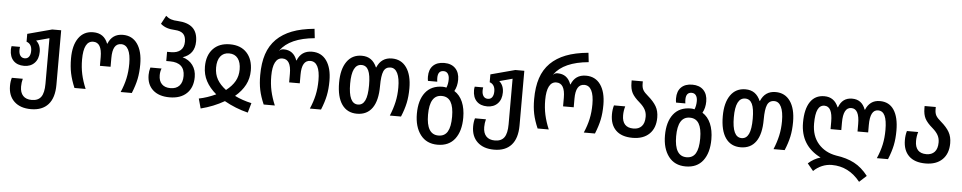

<svg xmlns="http://www.w3.org/2000/svg" viewBox="-48 -1190 9276 1851"><g transform="rotate(5 4589.5 -264.0)"><path d="M57 34Q57 -10 68 -45H174Q164 -8 164 31Q164 89 193 120Q222 151 277 151Q339 151 367.5 111.5Q396 72 396 -16V-457L270 -423Q314 -385 314 -317Q314 -249 276 -209.5Q238 -170 175 -170Q109 -170 72 -208Q35 -246 35 -315Q35 -329 39 -349H121Q118 -336 118 -318Q118 -283 133 -263Q148 -243 175 -243Q202 -243 216.5 -263.5Q231 -284 231 -320Q231 -354 217.5 -375Q204 -396 179 -404V-480L415 -543H502V-15Q502 111 444 175.5Q386 240 277 240Q174 240 115.5 185Q57 130 57 34Z M620 -282Q620 -408 670.5 -479.5Q721 -551 812 -551Q917 -551 954 -453H957Q996 -551 1099 -551Q1190 -551 1240 -479.5Q1290 -408 1290 -282Q1290 -203 1277 -139.5Q1264 -76 1233 0H1125Q1155 -69 1169.5 -135.5Q1184 -202 1184 -279Q1184 -368 1160 -414Q1136 -460 1090 -460Q1048 -460 1027.5 -425Q1007 -390 1007 -318V-234H904V-318Q904 -460 820 -460Q727 -460 727 -280Q727 -204 741.5 -137.5Q756 -71 786 0H678Q647 -73 633.5 -137.5Q620 -202 620 -282Z M1379 -188Q1379 -225 1390 -260H1498Q1486 -230 1486 -194Q1486 -139 1515.5 -109Q1545 -79 1599 -79Q1655 -79 1685.5 -112Q1716 -145 1716 -207Q1716 -271 1680 -303.5Q1644 -336 1574 -336H1537V-425H1575Q1635 -425 1667.5 -454Q1700 -483 1700 -537Q1700 -589 1674.5 -613.5Q1649 -638 1596 -641Q1550 -643 1516.5 -654Q1483 -665 1455 -689L1498 -770Q1522 -749 1549 -740Q1576 -731 1614 -730Q1711 -725 1759 -680.5Q1807 -636 1807 -549Q1807 -424 1691 -386Q1754 -368 1789 -320.5Q1824 -273 1824 -206Q1824 -105 1764.5 -47.5Q1705 10 1598 10Q1495 10 1437 -42.5Q1379 -95 1379 -188Z M1881 -3Q1961 -19 2045 -58Q1980 -113 1946.5 -176Q1913 -239 1913 -315Q1913 -424 1972 -487Q2031 -550 2136 -550Q2240 -550 2298.5 -487Q2357 -424 2357 -315Q2357 -239 2324 -176Q2291 -113 2227 -59Q2302 -22 2390 -3L2363 91Q2242 61 2134 0Q2030 60 1907 91ZM2249 -316Q2249 -385 2219.5 -423.5Q2190 -462 2135 -462Q2080 -462 2050.5 -423.5Q2021 -385 2021 -316Q2021 -251 2049 -201.5Q2077 -152 2135 -108Q2193 -153 2221 -203Q2249 -253 2249 -316Z M2451 -279Q2451 -397 2479.5 -483Q2508 -569 2569 -630Q2629 -689 2717.5 -723.5Q2806 -758 2934 -770L2944 -680Q2704 -658 2614 -533V-530Q2629 -547 2655 -547Q2751 -547 2785 -451H2788Q2826 -548 2930 -548Q3021 -548 3071 -477Q3121 -406 3121 -282Q3121 -203 3108 -139.5Q3095 -76 3064 0H2956Q2986 -69 3000.5 -135.5Q3015 -202 3015 -279Q3015 -366 2991.5 -412Q2968 -458 2921 -458Q2838 -458 2838 -318V-234H2735V-318Q2735 -458 2651 -458Q2605 -458 2581.5 -412.5Q2558 -367 2558 -280Q2558 -204 2572.5 -137.5Q2587 -71 2617 0H2509Q2477 -74 2464 -137Q2451 -200 2451 -279Z M3215 -274Q3215 -404 3266.5 -477.5Q3318 -551 3411 -551Q3464 -551 3499.5 -525.5Q3535 -500 3556 -451H3559Q3600 -550 3703 -550Q3794 -550 3844.5 -478Q3895 -406 3895 -277Q3895 -199 3881.5 -135.5Q3868 -72 3838 0H3730Q3759 -70 3773.5 -136Q3788 -202 3788 -275Q3788 -366 3764.5 -414Q3741 -462 3697 -462Q3649 -462 3630 -419Q3611 -376 3611 -275Q3611 -135 3560 -62.5Q3509 10 3412 10Q3317 10 3266 -63Q3215 -136 3215 -274ZM3505 -274Q3505 -372 3483.5 -417Q3462 -462 3416 -462Q3322 -462 3322 -273Q3322 -79 3414 -79Q3460 -79 3482.5 -126.5Q3505 -174 3505 -274Z M3988 -41Q3988 -172 4046 -246.5Q4104 -321 4214 -321Q4232 -321 4250 -316Q4265 -352 4265 -397Q4265 -432 4250.5 -452Q4236 -472 4209 -472Q4154 -472 4154 -402Q4154 -383 4157 -365H4067Q4063 -382 4063 -406Q4063 -476 4101.5 -513.5Q4140 -551 4209 -551Q4278 -551 4317 -511Q4356 -471 4356 -401Q4356 -338 4329 -290Q4382 -257 4409.5 -193Q4437 -129 4437 -41Q4437 89 4379.5 164.5Q4322 240 4212 240Q4105 240 4046.5 163Q3988 86 3988 -41ZM4329 -41Q4329 -136 4300.5 -184Q4272 -232 4212 -232Q4096 -232 4096 -41Q4096 151 4213 151Q4273 151 4301 103.5Q4329 56 4329 -41Z M4539 34Q4539 -10 4550 -45H4656Q4646 -8 4646 31Q4646 89 4675 120Q4704 151 4759 151Q4821 151 4849.5 111.5Q4878 72 4878 -16V-457L4752 -423Q4796 -385 4796 -317Q4796 -249 4758 -209.5Q4720 -170 4657 -170Q4591 -170 4554 -208Q4517 -246 4517 -315Q4517 -329 4521 -349H4603Q4600 -336 4600 -318Q4600 -283 4615 -263Q4630 -243 4657 -243Q4684 -243 4698.5 -263.5Q4713 -284 4713 -320Q4713 -354 4699.5 -375Q4686 -396 4661 -404V-480L4897 -543H4984V-15Q4984 111 4926 175.5Q4868 240 4759 240Q4656 240 4597.5 185Q4539 130 4539 34Z M5102 -279Q5102 -397 5130.5 -483Q5159 -569 5220 -630Q5280 -689 5368.5 -723.5Q5457 -758 5585 -770L5595 -680Q5355 -658 5265 -533V-530Q5280 -547 5306 -547Q5402 -547 5436 -451H5439Q5477 -548 5581 -548Q5672 -548 5722 -477Q5772 -406 5772 -282Q5772 -203 5759 -139.5Q5746 -76 5715 0H5607Q5637 -69 5651.5 -135.5Q5666 -202 5666 -279Q5666 -366 5642.5 -412Q5619 -458 5572 -458Q5489 -458 5489 -318V-234H5386V-318Q5386 -458 5302 -458Q5256 -458 5232.5 -412.5Q5209 -367 5209 -280Q5209 -204 5223.5 -137.5Q5238 -71 5268 0H5160Q5128 -74 5115 -137Q5102 -200 5102 -279Z M5862 -198Q5862 -246 5874 -286H5983Q5970 -244 5970 -198Q5970 -140 5997.5 -110Q6025 -80 6080 -80Q6131 -80 6159.5 -111Q6188 -142 6188 -203Q6188 -242 6171 -273Q6154 -304 6117 -336Q6064 -381 6043.5 -420Q6023 -459 6023 -520V-541H6131V-518Q6131 -481 6144.5 -457.5Q6158 -434 6193 -405Q6248 -358 6274 -313Q6300 -268 6300 -205Q6300 -104 6241.5 -47Q6183 10 6079 10Q5973 10 5917.5 -44.5Q5862 -99 5862 -198Z M6389 -41Q6389 -172 6447 -246.5Q6505 -321 6615 -321Q6633 -321 6651 -316Q6666 -352 6666 -397Q6666 -432 6651.5 -452Q6637 -472 6610 -472Q6555 -472 6555 -402Q6555 -383 6558 -365H6468Q6464 -382 6464 -406Q6464 -476 6502.5 -513.5Q6541 -551 6610 -551Q6679 -551 6718 -511Q6757 -471 6757 -401Q6757 -338 6730 -290Q6783 -257 6810.5 -193Q6838 -129 6838 -41Q6838 89 6780.5 164.5Q6723 240 6613 240Q6506 240 6447.5 163Q6389 86 6389 -41ZM6730 -41Q6730 -136 6701.5 -184Q6673 -232 6613 -232Q6497 -232 6497 -41Q6497 151 6614 151Q6674 151 6702 103.5Q6730 56 6730 -41Z M6928 -274Q6928 -404 6979.5 -477.5Q7031 -551 7124 -551Q7177 -551 7212.5 -525.5Q7248 -500 7269 -451H7272Q7313 -550 7416 -550Q7507 -550 7557.5 -478Q7608 -406 7608 -277Q7608 -199 7594.5 -135.5Q7581 -72 7551 0H7443Q7472 -70 7486.5 -136Q7501 -202 7501 -275Q7501 -366 7477.5 -414Q7454 -462 7410 -462Q7362 -462 7343 -419Q7324 -376 7324 -275Q7324 -135 7273 -62.5Q7222 10 7125 10Q7030 10 6979 -63Q6928 -136 6928 -274ZM7218 -274Q7218 -372 7196.5 -417Q7175 -462 7129 -462Q7035 -462 7035 -273Q7035 -79 7127 -79Q7173 -79 7195.5 -126.5Q7218 -174 7218 -274Z M8018 103Q7968 103 7922 122.5Q7876 142 7841 177L7784 108Q7835 61 7902 41Q7704 -57 7704 -280Q7704 -410 7751 -480.5Q7798 -551 7888 -551Q7984 -551 8023 -456H8027Q8061 -551 8156 -551Q8251 -551 8285 -456H8289Q8307 -501 8341 -526Q8375 -551 8425 -551Q8515 -551 8561.5 -480.5Q8608 -410 8608 -281Q8608 -202 8595 -139Q8582 -76 8551 0H8443Q8474 -71 8488 -136.5Q8502 -202 8502 -278Q8502 -370 8481 -415Q8460 -460 8415 -460Q8338 -460 8338 -312V-240H8235V-312Q8235 -460 8156 -460Q8078 -460 8078 -312V-240H7974V-312Q7974 -460 7896 -460Q7853 -460 7832 -416Q7811 -372 7811 -280Q7811 -160 7876.5 -85Q7942 -10 8050 9Q8153 23 8227 62Q8301 101 8361 179L8292 242Q8181 103 8018 103Z M8697 -198Q8697 -246 8709 -286H8818Q8805 -244 8805 -198Q8805 -140 8832.5 -110Q8860 -80 8915 -80Q8966 -80 8994.5 -111Q9023 -142 9023 -203Q9023 -242 9006 -273Q8989 -304 8952 -336Q8899 -381 8878.5 -420Q8858 -459 8858 -520V-541H8966V-518Q8966 -481 8979.5 -457.5Q8993 -434 9028 -405Q9083 -358 9109 -313Q9135 -268 9135 -205Q9135 -104 9076.5 -47Q9018 10 8914 10Q8808 10 8752.5 -44.5Q8697 -99 8697 -198Z"/></g></svg>

Font: Noto Sans Georgian Medium Narrow
Style: Regular
Weight: 500
Width: 4
Designer: Monotype Design team
Foundry: Monotype Imaging Inc.
Version: Version 1.000